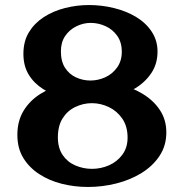

<svg xmlns="http://www.w3.org/2000/svg" viewBox="-20 -733 729 763"><path d="M330 10Q276 10 226 -2.5Q176 -15 136 -41Q96 -67 72.5 -105.5Q49 -144 49 -197Q49 -252 73.5 -292.5Q98 -333 140 -359.5Q182 -386 234 -399.5Q286 -413 341 -413Q397 -413 450.5 -399.5Q504 -386 547 -360Q590 -334 615.5 -295.5Q641 -257 641 -207Q641 -154 614 -113.5Q587 -73 542.5 -45.5Q498 -18 442.5 -4Q387 10 330 10ZM345 -62Q381 -62 413 -76Q445 -90 466 -118Q487 -146 487 -186Q487 -231 466 -261.5Q445 -292 412.5 -307.5Q380 -323 345 -323Q311 -323 279.5 -308Q248 -293 229 -263Q210 -233 210 -187Q210 -145 229 -117Q248 -89 279.5 -75.5Q311 -62 345 -62ZM328 -333Q280 -333 234 -344.5Q188 -356 151.5 -379Q115 -402 94 -436.5Q73 -471 73 -519Q73 -569 95 -605Q117 -641 154 -665Q191 -689 238 -701Q285 -713 334 -713Q384 -713 433 -701Q482 -689 521 -665.5Q560 -642 583 -607Q606 -572 606 -528Q606 -480 582 -443.5Q558 -407 518 -382.5Q478 -358 428.5 -345.5Q379 -333 328 -333ZM339 -413Q370 -413 398.5 -426Q427 -439 445.5 -465Q464 -491 464 -527Q464 -565 446 -590.5Q428 -616 399.5 -629Q371 -642 340 -642Q311 -642 283.5 -628.5Q256 -615 239 -590Q222 -565 222 -529Q222 -489 238.5 -463.5Q255 -438 282 -425.5Q309 -413 339 -413Z"/></svg>

Font: Marhey Light Medium
Style: Regular
Weight: 500
Version: Version 1.000